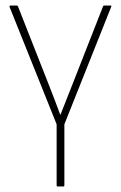

<svg xmlns="http://www.w3.org/2000/svg" viewBox="-20 -675 437 695"><path d="M188 0Q185 0 185 -4V-225L15 -649Q13 -655 18 -655H41Q44 -655 45 -652L156 -370Q167 -342 177.5 -314.5Q188 -287 198 -260H199Q210 -287 220.5 -314.5Q231 -342 242 -369L353 -652Q354 -655 357 -655H380Q385 -655 382 -649L213 -225V-4Q213 0 209 0Z"/></svg>

Font: Sofia Sans Cond ExtraLight
Style: Regular
Weight: 200
Width: 3
Designer: Botio Nikoltchev, Ani Petrova
Foundry: lettersoup
Version: Version 4.100; ttfautohint (v1.8.3)